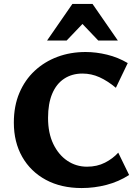

<svg xmlns="http://www.w3.org/2000/svg" viewBox="-20 -936 696 971"><path d="M393 15Q289 15 212 -26.5Q135 -68 92.5 -142.5Q50 -217 50 -316Q50 -400 78 -466Q106 -532 155.5 -578Q205 -624 270.5 -648.5Q336 -673 413 -673Q466 -673 521.5 -659.5Q577 -646 626 -617L566 -492Q524 -527 483 -545.5Q442 -564 397 -564Q344 -564 304.5 -538Q265 -512 244 -462Q223 -412 223 -340Q223 -263 249.5 -208Q276 -153 320.5 -123Q365 -93 420 -93Q471 -93 511 -113.5Q551 -134 578 -164L633 -51Q580 -17 518.5 -1Q457 15 393 15ZM477 -731 373 -840 346 -916H448L576 -731ZM218 -731 346 -916H448L422 -841L317 -731Z"/></svg>

Font: Ysabeau Office ExtraBold
Style: Regular
Weight: 800
Designer: Christian Thalmann (Catharsis Fonts)
Version: Version 2.001;gftools[0.9.30]; featfreeze: tnum,lnum,ss02